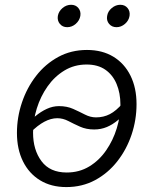

<svg xmlns="http://www.w3.org/2000/svg" viewBox="-20 -759 633 791"><path d="M253.4 11.7Q190.9 11.7 145.3 -16.1Q99.6 -43.9 74.7 -94.2Q49.8 -144.5 49.8 -211.4Q49.8 -275.4 70.3 -336.4Q90.8 -397.5 128.7 -446.3Q166.5 -495.1 219.7 -524.2Q272.9 -553.2 338.4 -553.2Q401.4 -553.2 447 -525.4Q492.7 -497.6 517.6 -447.3Q542.5 -397 542.5 -330.1Q542.5 -265.1 522 -204.1Q501.5 -143.1 463.1 -94.2Q424.8 -45.4 371.6 -16.8Q318.4 11.7 253.4 11.7ZM254.9 -48.3Q306.6 -48.3 347.7 -73.2Q388.7 -98.1 417.2 -139.4Q445.8 -180.7 460.9 -230Q476.1 -279.3 476.1 -328.1Q476.1 -375.5 460.4 -412.8Q444.8 -450.2 414.1 -471.7Q383.3 -493.2 336.9 -493.2Q286.1 -493.2 245.4 -468.5Q204.6 -443.8 175.8 -402.8Q147 -361.8 131.6 -312.3Q116.2 -262.7 116.2 -212.4Q116.2 -141.6 150.9 -95Q185.5 -48.3 254.9 -48.3ZM105 -212.4 79.6 -237.3Q102.1 -260.7 125.2 -280Q148.4 -299.3 172.9 -310.5Q197.3 -321.8 223.1 -321.8Q255.9 -321.8 281.5 -310.3Q307.1 -298.8 329.8 -287.1Q352.5 -275.4 375.5 -275.4Q406.7 -275.4 432.6 -288.8Q458.5 -302.2 485.4 -333.5L512.7 -311.5Q490.2 -284.7 467.5 -265.4Q444.8 -246.1 420.4 -235.8Q396 -225.6 368.2 -225.6Q335.4 -225.6 309.8 -237.1Q284.2 -248.5 261.7 -260.3Q239.3 -272 215.8 -272Q189.9 -272 162.4 -257.3Q134.8 -242.7 105 -212.4ZM460 -647Q440.9 -647 429.4 -660.6Q418 -674.3 421.4 -693.4Q424.3 -712.4 440.4 -725.8Q456.5 -739.3 475.6 -739.3Q494.6 -739.3 505.6 -725.8Q516.6 -712.4 513.7 -693.4Q510.7 -674.3 494.9 -660.6Q479 -647 460 -647ZM256.8 -647Q237.8 -647 226.6 -660.6Q215.3 -674.3 218.3 -693.4Q221.7 -712.4 237.5 -725.8Q253.4 -739.3 272.9 -739.3Q292 -739.3 303 -725.8Q314 -712.4 311 -693.4Q307.6 -674.3 292 -660.6Q276.4 -647 256.8 -647Z"/></svg>

Font: Inter Light
Style: Italic
Weight: 300
Italic angle: -9.3988°
Designer: Rasmus Andersson
Foundry: rsms
Version: Version 4.001;git-66647c0bb